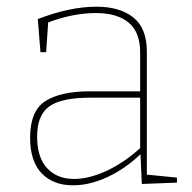

<svg xmlns="http://www.w3.org/2000/svg" viewBox="-20 -548 574 574"><path d="M419 -26 509 -17V-2L404 2L400 -87Q354 -43 301 -18.5Q248 6 198 6Q139 6 104.5 -30Q70 -66 70 -136Q70 -217 116 -246Q162 -275 248 -275H399V-391Q399 -452 364.5 -480.5Q330 -509 267 -509Q199 -509 124 -481L118 -392H101L93 -491Q189 -528 268 -528Q339 -528 379 -495.5Q419 -463 419 -394ZM201 -13Q246 -13 298 -37Q350 -61 399 -105V-256H250Q164 -256 127.5 -230Q91 -204 91 -140Q91 -77 121 -45Q151 -13 201 -13Z"/></svg>

Font: Bitter Pro Thin
Style: Regular
Weight: 250
Designer: Sol Matas, and Bitter project Authors
Foundry: Sol Matas
Version: Version 1.010